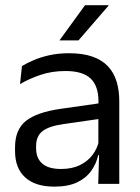

<svg xmlns="http://www.w3.org/2000/svg" viewBox="-20 -703 534 734"><path d="M355.5 0 359 -118.5 356 -131V-286.5L356.5 -315Q356.5 -374.5 326.2 -403Q296 -431.5 230.5 -431.5Q178 -431.5 134.2 -416.5Q90.5 -401.5 56.5 -381.5L64 -450.5Q83 -462 109.2 -473.2Q135.5 -484.5 169.2 -492Q203 -499.5 243.5 -499.5Q296 -499.5 332.8 -486.8Q369.5 -474 392.2 -450Q415 -426 425.5 -392Q436 -358 436 -316V0ZM187.5 10.5Q115 10.5 76.2 -24.8Q37.5 -60 37.5 -125.5V-140Q37.5 -207.5 79.2 -240.8Q121 -274 212 -287L366.5 -309L371 -250L222 -228.5Q166 -220.5 142 -201.2Q118 -182 118 -144.5V-136.5Q118 -98 141.8 -77.5Q165.5 -57 213 -57Q255 -57 285 -71.5Q315 -86 333.5 -110.5Q352 -135 358.5 -165L371 -110H355.5Q348.5 -78 329.2 -50.5Q310 -23 275.5 -6.2Q241 10.5 187.5 10.5ZM305 -683H395V-681.5L280 -548.5H208V-549.5Z"/></svg>

Font: Anek Gujarati Medium
Style: Regular
Weight: 400
Version: Version 1.003